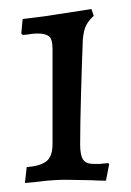

<svg xmlns="http://www.w3.org/2000/svg" viewBox="-20 -748 289 424"><path d="M163 -662Q162 -641 161 -609.5Q160 -578 159 -544Q158 -510 157.5 -479Q157 -448 157 -429Q157 -405 163.5 -395.5Q170 -386 187 -386Q192 -386 198 -386Q204 -386 209 -387Q214 -387 219 -388L221 -385L214 -349Q198 -349 182 -350Q168 -350 153 -350.5Q138 -351 126 -351Q112 -351 96.5 -350Q81 -349 67 -347Q51 -345 35 -344L39 -379Q68 -381 82 -391.5Q96 -402 96 -430V-639Q96 -662 88 -668Q80 -674 63 -674Q58 -674 52.5 -673.5Q47 -673 42 -672Q36 -671 30 -671L27 -674L30 -706Q36 -707 58.5 -709.5Q81 -712 104 -716Q151 -723 166 -725.5Q181 -728 182 -728L187 -713Q176 -703 170.5 -692.5Q165 -682 163 -662Z"/></svg>

Font: Alegreya
Style: Regular
Weight: 400
Designer: Juan Pablo del Peral
Foundry: Juan Pablo del Peral
Version: Version 1.003